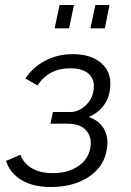

<svg xmlns="http://www.w3.org/2000/svg" viewBox="-20 -747 527 773"><path d="M186 6Q114 6 67.5 -21.5Q21 -49 4 -99L62 -124Q75 -89 108.5 -69.5Q142 -50 193 -50Q254 -50 295 -78Q336 -106 344 -153Q351 -195 327 -222Q303 -249 252 -249H183L193 -296H263Q295 -296 322.5 -320.5Q350 -345 356 -380Q364 -422 340 -447Q316 -472 262 -472Q176 -472 131 -403L82 -431Q113 -477 162.5 -503Q212 -529 273 -529Q349 -529 391 -490Q433 -451 422 -383Q417 -346 394 -318Q371 -290 337 -276Q381 -261 399.5 -226.5Q418 -192 410 -145Q402 -97 371 -63.5Q340 -30 292 -12Q244 6 186 6ZM200 -633 220 -727H278L258 -633ZM344 -633 364 -727H421L402 -633Z"/></svg>

Font: Raleway
Style: Italic
Weight: 400
Italic angle: -12°
Designer: Matt McInerney, Pablo Impallari, Rodrigo Fuenzalida
Foundry: Matt McInerney, Pablo Impallari, Rodrigo Fuenzalida
Version: Version 4.026